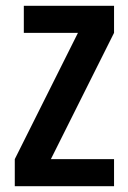

<svg xmlns="http://www.w3.org/2000/svg" viewBox="-20 -645 445 665"><path d="M250 -531.2H62.5V-625H375V-531.2L156.2 -93.8H375V0H31.2V-93.8Z"/></svg>

Font: tigers
Style: Regular
Weight: 400
Designer: vernon adams
Foundry: vernon adams
Version: Version 1.2